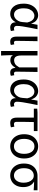

<svg xmlns="http://www.w3.org/2000/svg" viewBox="1374 -1912 717 3504"><g transform="rotate(90 1732.0 -159.5)"><path d="M233 12Q150 12 98 -51.5Q46 -115 46 -234Q46 -318 76 -377Q106 -436 154.5 -467Q203 -498 259 -498Q304 -498 346 -469Q388 -440 409 -371H411L432 -486H513Q500 -422 486 -351Q472 -280 462 -216Q452 -152 452 -107Q452 -82 466.5 -69Q481 -56 500 -56Q508 -56 517.5 -58.5Q527 -61 534 -64L546 -1Q536 3 520.5 7.5Q505 12 483 12Q440 12 413.5 -12Q387 -36 387 -87H384Q329 12 233 12ZM250 -57Q282 -57 311 -77.5Q340 -98 359.5 -132.5Q379 -167 382 -208L390 -299Q377 -352 357 -380Q337 -408 314 -418.5Q291 -429 268 -429Q233 -429 201.5 -407Q170 -385 150.5 -342Q131 -299 131 -235Q131 -150 162.5 -103.5Q194 -57 250 -57Z M741 12Q690 12 669 -17.5Q648 -47 648 -101V-486H731Q730 -388 727.5 -285.5Q725 -183 725 -95Q725 -56 759 -56Q771 -56 789 -62L800 0Q789 5 775 8.5Q761 12 741 12Z M910 179V-486H992V-189Q992 -125 1013 -92Q1034 -59 1081 -59Q1114 -59 1145 -76.5Q1176 -94 1210 -154V-486H1293Q1292 -388 1289.5 -285.5Q1287 -183 1287 -95Q1287 -75 1297 -65.5Q1307 -56 1323 -56Q1336 -56 1352 -62L1363 0Q1353 5 1339 8.5Q1325 12 1305 12Q1264 12 1243 -10.5Q1222 -33 1217 -82H1215Q1189 -36 1154.5 -13Q1120 10 1080 10Q1051 10 1027 0.5Q1003 -9 986 -37Q987 11 987.5 45Q988 79 989.5 109.5Q991 140 993 179Z M1617 12Q1534 12 1482 -51.5Q1430 -115 1430 -234Q1430 -318 1460 -377Q1490 -436 1538.5 -467Q1587 -498 1643 -498Q1688 -498 1730 -469Q1772 -440 1793 -371H1795L1816 -486H1897Q1884 -422 1870 -351Q1856 -280 1846 -216Q1836 -152 1836 -107Q1836 -82 1850.5 -69Q1865 -56 1884 -56Q1892 -56 1901.5 -58.5Q1911 -61 1918 -64L1930 -1Q1920 3 1904.5 7.5Q1889 12 1867 12Q1824 12 1797.5 -12Q1771 -36 1771 -87H1768Q1713 12 1617 12ZM1634 -57Q1666 -57 1695 -77.5Q1724 -98 1743.5 -132.5Q1763 -167 1766 -208L1774 -299Q1761 -352 1741 -380Q1721 -408 1698 -418.5Q1675 -429 1652 -429Q1617 -429 1585.5 -407Q1554 -385 1534.5 -342Q1515 -299 1515 -235Q1515 -150 1546.5 -103.5Q1578 -57 1634 -57Z M2225 12Q2170 12 2148 -19.5Q2126 -51 2126 -110V-419H1963V-481L2033 -486H2371V-419H2207Q2205 -337 2204 -257.5Q2203 -178 2203 -104Q2203 -56 2244 -56Q2255 -56 2267 -58.5Q2279 -61 2291 -64L2303 -1Q2289 3 2268.5 7.5Q2248 12 2225 12Z M2650 12Q2590 12 2539.5 -17.5Q2489 -47 2459 -104Q2429 -161 2429 -242Q2429 -324 2459 -381Q2489 -438 2539.5 -468Q2590 -498 2650 -498Q2711 -498 2761.5 -468Q2812 -438 2842 -381Q2872 -324 2872 -242Q2872 -161 2842 -104Q2812 -47 2761.5 -17.5Q2711 12 2650 12ZM2650 -56Q2715 -56 2751 -107Q2787 -158 2787 -242Q2787 -327 2751 -378.5Q2715 -430 2650 -430Q2586 -430 2550 -378.5Q2514 -327 2514 -242Q2514 -158 2550 -107Q2586 -56 2650 -56Z M3182 12Q3123 12 3073.5 -17Q3024 -46 2994 -102Q2964 -158 2964 -238Q2964 -323 2995.5 -378Q3027 -433 3078 -459.5Q3129 -486 3186 -486H3452V-416Q3411 -419 3375 -421Q3339 -423 3298 -424V-420Q3343 -395 3368.5 -345Q3394 -295 3394 -227Q3394 -152 3366 -98.5Q3338 -45 3290 -16.5Q3242 12 3182 12ZM3183 -56Q3240 -56 3277 -104Q3314 -152 3314 -234Q3314 -283 3299 -324.5Q3284 -366 3255 -392Q3226 -418 3184 -418Q3126 -418 3087.5 -373.5Q3049 -329 3049 -238Q3049 -154 3087 -105Q3125 -56 3183 -56Z"/></g></svg>

Font: .
Style: 
Weight: 400
Designer: Paul D. Hunt, Dalton Maag
Foundry: Dalton Maag Ltd
Version: Version 1.200